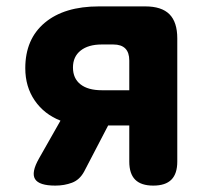

<svg xmlns="http://www.w3.org/2000/svg" viewBox="-20 -570 640 600"><path d="M153 10Q102 10 89.5 -10.5Q77 -31 102 -75L169 -193Q118 -213 88.5 -256Q59 -299 59 -357Q59 -448 120 -499Q181 -550 289 -550H434Q485 -550 509.5 -525.5Q534 -501 534 -450V-65Q534 -27 515.5 -8.5Q497 10 459 10Q421 10 402.5 -8.5Q384 -27 384 -65V-178H318L243 -34Q229 -8 205 1Q181 10 153 10ZM384 -381Q384 -406 371.5 -418.5Q359 -431 334 -431H298Q256 -431 232 -412Q208 -393 208 -359Q208 -325 231.5 -306.5Q255 -288 298 -288H384Z"/></svg>

Font: Maple Mono ExtraBold
Style: Regular
Weight: 800
Monospace: yes
Designer: subframe7536
Version: Version 7.000